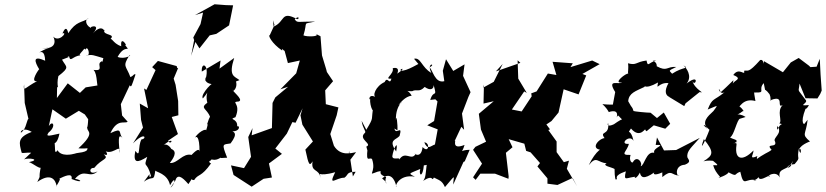

<svg xmlns="http://www.w3.org/2000/svg" viewBox="-20 -839 3876 901"><path d="M553 -297 547 -350 589 -439C596 -426 598 -436 616 -490C606 -493 612 -487 592 -477C572 -532 553 -525 587 -579C603 -583 565 -558 532 -572C568 -638 597 -588 567 -628C582 -620 543 -676 549 -622C506 -636 505 -671 491 -650C536 -684 457 -669 470 -700C475 -672 467 -739 416 -682C464 -735 378 -711 416 -704C382 -714 375 -749 396 -753C363 -731 339 -742 300 -683C300 -683 293 -730 273 -682C302 -693 251 -630 225 -674C238 -661 254 -607 179 -613C231 -614 213 -622 164 -593C169 -594 190 -606 192 -554C132 -581 142 -550 164 -514C164 -517 118 -452 154 -458C100 -431 87 -403 93 -443L96 -356L117 -266C111 -310 106 -241 88 -226C68 -197 74 -253 129 -220C60 -194 70 -168 81 -125C81 -114 115 -130 141 -118C146 -145 134 -129 93 -91C115 -100 174 -91 116 -78C131 -76 180 -32 173 -62C157 10 176 -27 155 15C218 -30 241 4 246 35C237 42 272 -4 257 0C282 -12 322 -31 316 1C367 22 367 6 332 0C377 -53 399 2 438 -35C397 -13 395 -54 422 -51C459 -97 494 -91 467 -115C496 -102 480 -135 456 -143C504 -92 547 -177 542 -121C533 -203 538 -211 558 -188C531 -214 561 -244 498 -214C531 -285 566 -256 579 -268ZM419 -303 394 -284C392 -226 385 -244 390 -236C390 -220 428 -216 348 -143C393 -139 395 -150 388 -134C362 -112 315 -138 303 -80C331 -98 331 -123 331 -118C317 -114 267 -103 250 -134C234 -110 240 -144 236 -175C206 -189 242 -128 259 -212C195 -197 198 -201 208 -217C245 -246 228 -278 209 -247L226 -326L289 -282L350 -319L378 -302L397 -275ZM381 -606C391 -631 409 -573 384 -578C413 -585 420 -579 465 -566C454 -525 468 -562 452 -548C434 -535 470 -504 419 -511C441 -488 429 -425 449 -411L456 -441L382 -429L355 -403L298 -448L247 -379L248 -432C260 -420 243 -434 254 -482C309 -525 292 -522 271 -559C333 -582 279 -564 304 -575C311 -544 319 -576 360 -580C334 -577 403 -623 366 -619Z M802 10C812 -24 833 -11 864 25C902 -28 860 6 891 6C911 -25 923 -5 971 -73C965 -71 956 -84 968 -85C976 -103 982 -66 1043 -120C997 -89 1017 -99 1046 -99C1019 -167 1025 -160 1062 -166C1099 -215 1082 -225 1043 -227C1107 -209 1109 -253 1093 -246C1096 -286 1048 -276 1085 -289C1114 -358 1058 -359 1101 -363C1126 -372 1062 -416 1074 -418C1066 -398 1118 -440 1066 -489C1048 -438 1071 -450 1104 -463C1080 -482 1051 -480 1079 -567L1010 -517L1015 -555L927 -503C923 -555 969 -535 941 -455C956 -507 917 -446 981 -444C990 -468 917 -396 932 -377C979 -431 938 -412 953 -357C916 -330 951 -331 966 -290C986 -324 962 -291 956 -268C944 -237 965 -283 946 -223C956 -243 901 -218 890 -181C898 -209 918 -203 916 -125C917 -156 877 -109 879 -112C837 -122 814 -71 777 -74C790 -92 817 -127 784 -140C781 -147 762 -168 748 -158C806 -206 781 -150 769 -179L815 -210L786 -290L817 -298L816 -365L804 -441L795 -470L816 -520L812 -519L809 -529L721 -553L694 -524L710 -510L667 -417L656 -424L675 -331L636 -353L642 -276L651 -240L604 -166C663 -226 669 -186 644 -185C625 -151 641 -95 615 -131C603 -70 626 -75 671 -103C652 -45 668 -90 689 -12C666 3 705 -55 655 14C701 -20 700 20 709 -39C711 -31 766 -26 778 30C806 -21 804 24 780 42ZM933 -780 921 -726 887 -663 891 -651 877 -577 897 -642 916 -612 964 -673 995 -680 1055 -720 1074 -814 1040 -815 987 -819 895 -768Z M1261 -744 1268 -722 1246 -674C1236 -675 1255 -635 1304 -602C1310 -675 1275 -601 1335 -594C1312 -598 1351 -638 1310 -621L1331 -543L1387 -555L1370 -495L1296 -420L1332 -432L1272 -382L1259 -356L1256 -238L1161 -204L1165 -238L1145 -196L1158 -103L1125 -50L1064 -63L1076 -18L1161 37L1217 0L1256 -6L1242 -72L1245 -74L1303 -117L1272 -142L1326 -212L1352 -266L1367 -263L1400 -331L1390 -298L1399 -254L1451 -171L1453 -180L1413 -137C1429 -60 1433 -60 1447 -82C1437 -28 1479 -50 1484 -3C1482 -42 1463 -5 1553 -31C1518 41 1557 -6 1596 -5C1616 -18 1603 -32 1649 -33L1636 -11L1618 -131L1614 -76L1651 -125C1630 -121 1578 -104 1547 -155L1530 -210C1540 -239 1550 -268 1560 -298L1568 -335L1509 -350L1506 -415L1543 -458L1514 -501L1511 -513L1491 -579L1484 -669L1460 -681C1488 -667 1420 -665 1404 -673C1426 -744 1396 -723 1459 -738C1374 -738 1377 -730 1363 -748C1380 -767 1388 -752 1375 -749C1296 -791 1320 -738 1264 -714Z M1944 -538C1961 -551 1883 -500 1861 -508C1850 -514 1897 -529 1841 -491C1834 -472 1870 -530 1823 -519C1831 -491 1777 -466 1817 -470C1808 -436 1799 -484 1785 -454C1744 -436 1722 -386 1748 -380C1708 -406 1711 -363 1717 -375C1714 -340 1738 -289 1734 -349C1718 -267 1739 -297 1699 -230L1677 -272C1682 -236 1699 -224 1693 -216C1657 -186 1731 -164 1699 -151C1713 -93 1734 -95 1705 -142C1696 -67 1715 -106 1726 -92C1748 -27 1697 -13 1751 -33C1788 -42 1740 -27 1792 -8C1779 29 1813 31 1773 -2C1810 -32 1833 0 1840 37C1831 40 1850 -23 1927 -10C1891 -27 1902 -24 1952 -46C1944 -13 1964 -5 1969 -63C2002 -65 2008 -86 1988 -87C1975 -49 1983 -7 1965 10C2019 -25 2004 18 2016 -6C2040 7 2054 7 2068 39C2125 -28 2107 -12 2107 27L2155 -79L2161 -82L2184 -136C2134 -136 2147 -112 2160 -159C2091 -131 2126 -194 2113 -176L2145 -244L2158 -230L2148 -306L2178 -384L2188 -406V-407L2153 -483L2160 -537L2107 -506L2073 -561L2058 -507L2065 -458C2020 -446 2010 -514 1995 -523C2031 -539 1979 -549 2004 -497C1959 -522 1954 -572 1923 -563ZM2023 -373 2033 -363 2017 -271 1985 -251 2034 -232 2021 -161C2000 -154 1987 -133 1971 -171C1999 -170 1993 -117 1963 -149C1956 -84 1912 -128 1930 -116C1910 -82 1881 -135 1853 -89C1861 -105 1822 -84 1821 -106C1826 -143 1851 -188 1839 -128C1801 -184 1837 -181 1855 -201C1871 -258 1837 -201 1831 -236L1845 -227C1847 -253 1840 -310 1838 -274C1834 -356 1892 -376 1850 -345C1856 -354 1881 -387 1912 -390C1893 -424 1872 -410 1914 -411C1936 -423 1946 -403 1973 -431C2001 -411 2016 -422 2015 -440C2033 -375 2015 -423 1999 -370Z M2433 -195 2449 -131 2470 -124 2514 -74 2502 -58 2549 -2V23L2596 29L2667 -4L2688 35L2640 -47L2650 -85L2626 -78L2592 -125V-175L2553 -229L2561 -232L2544 -255L2568 -271L2601 -311L2625 -420L2695 -396L2731 -485L2713 -492L2794 -538L2759 -555L2657 -524L2668 -542L2573 -549L2591 -487L2551 -494L2498 -410L2473 -401L2475 -387L2428 -316L2382 -325L2440 -410L2452 -403L2412 -470L2409 -556L2422 -544L2307 -504L2339 -539L2297 -455L2248 -428L2251 -442L2249 -353L2297 -364L2227 -305L2237 -231L2261 -174L2211 -150L2200 -136L2242 -71L2200 -7L2212 5L2234 -24H2303L2366 0L2367 -11L2354 -122L2385 -148L2367 -186L2443 -164Z M3014 -223 3048 -251 3102 -235 3125 -258 3095 -311 3063 -285 3033 -310C3015 -310 2956 -316 2953 -318C2944 -345 2951 -321 2928 -364C2931 -403 2963 -411 3004 -431C2962 -430 3012 -412 3017 -458C2989 -438 3003 -415 3068 -452C3060 -408 3068 -454 3117 -449C3075 -374 3153 -381 3120 -384L3191 -341L3197 -354L3263 -407C3296 -400 3237 -418 3228 -464C3239 -419 3271 -501 3202 -447C3231 -482 3200 -522 3187 -532C3218 -515 3187 -528 3134 -493C3121 -509 3112 -505 3154 -525C3107 -528 3112 -501 3062 -528C3063 -560 3021 -552 3060 -555C3022 -546 3021 -521 3014 -555C2961 -548 2969 -531 2927 -542C2931 -518 2925 -502 2928 -493C2921 -499 2852 -446 2899 -452C2883 -440 2827 -471 2867 -407L2856 -348C2781 -347 2808 -365 2837 -313C2837 -313 2886 -332 2874 -288C2885 -309 2876 -289 2927 -259C2917 -289 2908 -289 2861 -256C2832 -242 2828 -255 2834 -261C2841 -200 2791 -227 2817 -191C2788 -188 2743 -135 2812 -135C2814 -154 2776 -134 2743 -64C2780 -111 2784 -75 2827 -73C2803 -61 2850 -55 2864 -46C2864 -8 2868 15 2875 -1C2866 -22 2923 -36 2917 -35C2904 19 2922 -10 2972 -10C2948 -15 2959 16 2983 -29C2987 -7 3000 6 3052 -31C3044 -26 3045 -11 3088 -30V-8C3135 -47 3129 -16 3168 -15C3155 -5 3142 -63 3194 -66C3226 -79 3211 -89 3206 -100C3200 -130 3227 -149 3264 -192L3153 -135L3096 -133L3063 -194L3057 -159C3113 -160 3041 -147 3050 -122C3012 -131 3004 -60 2986 -59C2998 -75 2969 -113 2950 -78C2947 -72 2930 -83 2939 -112C2884 -110 2924 -129 2931 -164C2882 -159 2935 -212 2953 -178C2939 -242 2920 -204 2941 -236C2986 -183 3012 -247 3008 -229Z M3836 -414C3832 -463 3829 -513 3827 -563L3812 -526L3783 -524L3776 -531L3728 -567L3691 -546L3654 -500L3565 -552C3562 -520 3567 -565 3547 -557C3490 -493 3491 -511 3472 -507C3478 -478 3449 -527 3421 -487C3473 -466 3414 -462 3418 -439C3420 -472 3440 -476 3362 -406C3346 -446 3353 -390 3380 -406C3328 -364 3323 -381 3301 -325C3355 -347 3349 -348 3328 -318C3299 -291 3273 -268 3300 -234L3283 -250C3281 -266 3335 -192 3314 -242C3278 -147 3263 -132 3283 -186C3332 -125 3328 -111 3281 -82C3321 -93 3363 -72 3318 -91C3364 -55 3343 -65 3327 -64C3337 -20 3378 -1 3351 -5C3377 -10 3414 -33 3392 -34C3445 -5 3421 -23 3454 -33C3471 46 3477 -7 3530 7C3485 9 3553 13 3541 -31C3525 37 3595 -28 3592 -11C3570 -9 3622 -43 3639 -6C3628 -57 3682 -34 3700 -84C3690 -30 3647 -61 3709 -69C3743 -109 3714 -82 3731 -150C3702 -131 3746 -160 3737 -121C3712 -145 3765 -170 3781 -175C3739 -212 3762 -204 3770 -277L3754 -257C3759 -256 3730 -252 3761 -331C3748 -353 3755 -304 3776 -346C3716 -340 3777 -355 3760 -371C3718 -429 3728 -401 3732 -447L3760 -378L3816 -377L3829 -398ZM3571 -414C3565 -428 3596 -395 3593 -391C3598 -384 3594 -354 3599 -370C3665 -395 3621 -328 3653 -346C3623 -317 3653 -272 3637 -260L3668 -252C3633 -279 3625 -196 3627 -248C3657 -213 3604 -193 3617 -175C3629 -142 3569 -170 3601 -136C3583 -121 3569 -122 3520 -84C3540 -75 3527 -100 3535 -107C3492 -88 3516 -113 3516 -133C3463 -78 3420 -88 3439 -174C3426 -140 3447 -181 3418 -163C3464 -184 3414 -184 3406 -195C3424 -200 3439 -281 3453 -282L3479 -290C3435 -318 3422 -283 3468 -319C3483 -298 3442 -369 3438 -326C3449 -331 3465 -381 3525 -365C3513 -429 3523 -397 3524 -405C3577 -403 3535 -417 3564 -449Z"/></svg>

Font: Asimov Aggro
Style: CondIt
Weight: 500
Designer: Google
Version: Version 2.000980; 2014